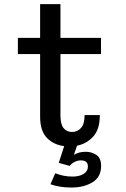

<svg xmlns="http://www.w3.org/2000/svg" viewBox="-20 -678 590 902"><path d="M168.5 -130.5V-424H64V-500H168.5V-658.5H264V-500H454.5V-424H264V-136Q264 -94 278.8 -76Q293.5 -58 318.5 -58Q343.5 -58 360.5 -76.8Q377.5 -95.5 377.5 -137.5H449Q449 -70.5 418 -36.5Q387 -2.5 342 6.5L327 49.5Q350 35 383 35Q410 35 432.5 49.5Q455 64 455 101.5Q455 153.5 414.8 178.2Q374.5 203 315 203Q260 203 217 187.5L239.5 136Q259.5 143.5 278.8 147.5Q298 151.5 321 151.5Q352.5 151.5 372.8 139Q393 126.5 393 104Q393 75.5 359.5 75.5Q344 75.5 329.8 83Q315.5 90.5 307.5 101.5L256 87L281.5 8.5Q232.5 2.5 200.5 -30Q168.5 -62.5 168.5 -130.5Z"/></svg>

Font: Trispace SemiCondensed
Style: Regular
Weight: 400
Width: 4
Designer: Tyler Finck
Foundry: Etcetera Type Company
Version: Version 1.210; ttfautohint (v1.8.3)